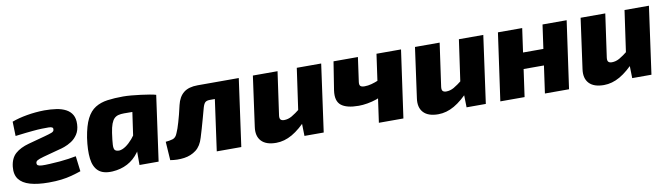

<svg xmlns="http://www.w3.org/2000/svg" viewBox="-32 -946 4852 1395"><g transform="rotate(-10 2393.5 -248.5)"><path d="M303 -511Q351 -511 391.5 -505Q432 -499 462 -483Q492 -467 507.5 -439.5Q523 -412 521 -370Q519 -326 499.5 -296.5Q480 -267 453 -250Q426 -233 400.5 -224Q375 -215 360 -212L241 -180Q205 -170 193 -162.5Q181 -155 181 -144Q180 -132 188.5 -126.5Q197 -121 218 -120Q239 -119 275 -121Q316 -123 350 -126Q384 -129 414.5 -133.5Q445 -138 471 -143L485 -30Q450 -18 414.5 -8.5Q379 1 338 6Q297 11 246 11Q164 11 108.5 -5Q53 -21 27 -55.5Q1 -90 7 -147Q14 -210 51 -242.5Q88 -275 151 -292L273 -325Q307 -334 326.5 -341.5Q346 -349 345 -365Q346 -374 338.5 -378.5Q331 -383 313.5 -383.5Q296 -384 263 -383Q246 -383 231 -381.5Q216 -380 196 -378.5Q176 -377 145.5 -373.5Q115 -370 66 -364L63 -470Q111 -488 174 -499Q237 -510 303 -511Z M885 -511Q911 -511 945 -508Q979 -505 1014 -500.5Q1049 -496 1078.5 -491Q1108 -486 1124 -481L990 -387Q958 -388 930.5 -388.5Q903 -389 870 -389Q847 -389 829 -384.5Q811 -380 798 -367.5Q785 -355 775.5 -330Q766 -305 760 -264Q752 -208 750.5 -178.5Q749 -149 758 -139Q767 -129 790 -129Q813 -131 838.5 -148.5Q864 -166 889 -195Q914 -224 933 -259L963 -206Q946 -140 911 -92Q876 -44 827 -18Q778 8 716 12Q647 16 612 -15Q577 -46 569.5 -108.5Q562 -171 575 -261Q589 -348 614.5 -398.5Q640 -449 679 -473Q718 -497 769.5 -504Q821 -511 885 -511ZM947 -495 1124 -481 1057 0H916V-110L894 -125Z M1723 -497 1708 -377H1502Q1478 -377 1467 -367Q1456 -357 1448 -329Q1438 -293 1427.5 -254Q1417 -215 1406.5 -179.5Q1396 -144 1388 -118Q1371 -59 1333 -30Q1295 -1 1244.5 6Q1194 13 1142 4L1133 -133Q1160 -135 1184.5 -142Q1209 -149 1221 -182Q1227 -195 1233.5 -213.5Q1240 -232 1247 -256.5Q1254 -281 1262 -311Q1270 -341 1278 -378Q1292 -438 1329 -467.5Q1366 -497 1433 -497ZM1736 -497 1667 0H1486L1555 -497Z M2022 -497 1977 -179Q1974 -156 1982.5 -147.5Q1991 -139 2008 -139Q2037 -139 2064.5 -154.5Q2092 -170 2136 -205L2165 -124Q2100 -53 2041.5 -19.5Q1983 14 1923 14Q1848 14 1813.5 -23.5Q1779 -61 1789 -128L1840 -497ZM2344 -497 2275 0H2133L2130 -134L2114 -146L2164 -497Z M2615 -497 2590 -318Q2587 -297 2595 -288Q2603 -279 2627 -279Q2651 -279 2677.5 -286Q2704 -293 2737 -307L2752 -199Q2727 -182 2693.5 -170.5Q2660 -159 2625 -153Q2590 -147 2560 -147Q2471 -147 2431 -179Q2391 -211 2402 -288L2435 -497ZM2933 -497 2863 0H2682L2752 -497Z M3218 -497 3173 -179Q3170 -156 3178.5 -147.5Q3187 -139 3204 -139Q3233 -139 3260.5 -154.5Q3288 -170 3332 -205L3361 -124Q3296 -53 3237.5 -19.5Q3179 14 3119 14Q3044 14 3009.5 -23.5Q2975 -61 2985 -128L3036 -497ZM3540 -497 3471 0H3329L3326 -134L3310 -146L3360 -497Z M3827 -497 3757 0H3578L3648 -497ZM3961 -321 3945 -202H3779L3795 -321ZM4155 -497 4085 0H3907L3977 -497Z M4440 -497 4395 -179Q4392 -156 4400.5 -147.5Q4409 -139 4426 -139Q4455 -139 4482.5 -154.5Q4510 -170 4554 -205L4583 -124Q4518 -53 4459.5 -19.5Q4401 14 4341 14Q4266 14 4231.5 -23.5Q4197 -61 4207 -128L4258 -497ZM4762 -497 4693 0H4551L4548 -134L4532 -146L4582 -497Z"/></g></svg>

Font: Exo 2 ExtraBold
Style: Italic
Weight: 800
Italic angle: -8°
Designer: Natanael Gama
Foundry: Natanael Gama
Version: Version 2.010